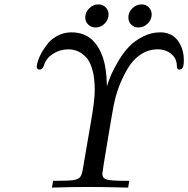

<svg xmlns="http://www.w3.org/2000/svg" viewBox="-20 -852 855 872"><path d="M147 -549.8Q147 -558.6 152.6 -576.4Q158.2 -594.2 171.1 -616.7Q184.1 -639.2 200.9 -658.7Q217.8 -678.2 245.4 -691.7Q272.9 -705.1 304.2 -705.1Q371.1 -705.1 410.2 -658.9Q449.2 -612.8 460 -535.2Q463.9 -511.2 465.8 -460Q473.6 -486.8 485.8 -514.4Q498 -542 519.5 -577.9Q541 -613.8 566.4 -640.4Q591.8 -667 629.4 -686Q667 -705.1 708 -705.1Q758.8 -705.1 786.9 -668.5Q814.9 -631.8 814.9 -578.1Q814.9 -547.4 806.2 -540Q792 -531.2 785.2 -541Q783.2 -543.9 783.2 -554.9Q783.2 -565.9 778.1 -580.1Q772.9 -594.2 758.8 -606Q733.9 -627.9 695.8 -627.9Q652.8 -627.9 617.4 -603.5Q582 -579.1 558.6 -538.6Q535.2 -498 520 -457.5Q504.9 -417 496.1 -372.1Q493.2 -359.9 469 -215.3Q444.8 -70.8 444.8 -63Q444.8 -42 465.3 -36.4Q485.8 -30.8 547.9 -30.8H566.9L562 0Q436 -2.9 394 -2.9Q304.2 -2.9 215.8 0L221.2 -30.8H233.9Q293 -30.8 313 -33.9Q333 -37.1 342.8 -46.9Q350.6 -54.7 355 -77.1Q356 -80.1 395 -310.1Q410.2 -396 410.2 -444.8Q410.2 -500 398.7 -538.6Q387.2 -577.1 367.7 -595.5Q348.1 -613.8 329.6 -620.8Q311 -627.9 290 -627.9Q252 -627.9 220.5 -607.4Q189 -586.9 179.2 -554.2Q173.3 -536.1 160.2 -535.9Q147 -535.6 147 -549.8ZM367.2 -772.9Q367.2 -796.9 385.5 -814.5Q403.8 -832 426.8 -832Q446.8 -832 460 -818.6Q473.1 -805.2 473.1 -786.1Q473.1 -763.2 455.6 -745.1Q438 -727.1 414.1 -727.1Q395 -727.1 381.1 -740Q367.2 -752.9 367.2 -772.9ZM563 -772.9Q563 -796.9 581.1 -814.5Q599.1 -832 623 -832Q643.1 -832 656 -818.6Q668.9 -805.2 668.9 -786.1Q668.9 -763.2 650.9 -745.1Q632.8 -727.1 608.9 -727.1Q589.8 -727.1 576.4 -740Q563 -752.9 563 -772.9Z"/></svg>

Font: CMU Serif Extra
Style: RomanSlanted
Weight: 500
Italic angle: -9.46001°
Version: Version 0.7.0